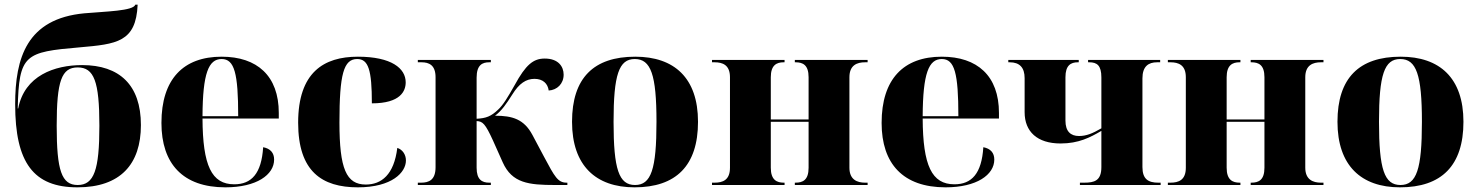

<svg xmlns="http://www.w3.org/2000/svg" viewBox="-20 -793 6337 823"><path d="M312 10C496 10 584 -89 584 -257C584 -429 492 -514 332 -514C214 -514 85 -469 58 -328H56C61 -560 87 -570 321 -590C480 -604 563 -612 570 -773H560C552 -746 433 -744 342 -736C95 -713 45 -545 45 -346C45 -95 124 10 312 10ZM313 0C244 0 223 -62 223 -254C223 -446 244 -504 313 -504C383 -504 406 -444 406 -254C406 -64 383 0 313 0Z M946 10C1080 10 1155 -44 1155 -109C1155 -138 1139 -156 1108 -162C1101 -49 1058 -3 984 -3C887 -3 849 -83 848 -285H1175V-309C1175 -468 1082 -550 930 -550C766 -550 672 -454 672 -266C672 -91 764 10 946 10ZM1001 -295H848C849 -479 874 -540 930 -540C985 -540 1001 -479 1001 -295Z M1514 10C1660 10 1720 -54 1720 -105C1720 -131 1705 -152 1683 -159C1669 -44 1615 -2 1548 -2C1464 -2 1435 -70 1435 -268C1435 -475 1453 -540 1511 -540C1559 -540 1574 -494 1574 -350C1697 -350 1719 -403 1719 -440C1719 -500 1658 -550 1514 -550C1368 -550 1258 -483 1258 -267C1258 -58 1360 10 1514 10Z M1771 0H2084V-10H2077C2046 -10 2023 -23 2023 -74V-274C2049 -273 2060 -263 2093 -191L2135 -97C2175 -8 2246 0 2359 0H2412V-10H2409C2371 -10 2358 -35 2312 -121L2262 -215C2226 -282 2177 -297 2102 -297C2131 -319 2150 -347 2176 -388C2205 -435 2235 -455 2271 -455C2307 -455 2328 -435 2332 -405C2368 -407 2396 -434 2396 -473C2396 -508 2373 -542 2315 -542C2266 -542 2234 -516 2186 -428C2156 -375 2136 -342 2115 -323C2085 -294 2063 -286 2023 -284V-460C2023 -515 2048 -526 2077 -526H2084V-536H1771V-526H1787C1819 -526 1847 -514 1847 -462V-76C1847 -21 1818 -10 1785 -10H1771Z M2700 10C2878 10 2972 -83 2972 -271C2972 -459 2870 -550 2703 -550C2525 -550 2432 -459 2432 -271C2432 -83 2534 10 2700 10ZM2702 0C2633 0 2610 -67 2610 -271C2610 -473 2633 -540 2701 -540C2770 -540 2794 -473 2794 -271C2794 -67 2771 0 2702 0Z M3032 0H3343V-10H3340C3310 -10 3284 -21 3284 -74V-271H3446V-74C3446 -21 3421 -10 3390 -10H3387V0H3699V-10H3688C3654 -10 3621 -23 3621 -74V-462C3621 -514 3654 -526 3688 -526H3699V-536H3387V-526H3390C3421 -526 3446 -515 3446 -462V-281H3284V-462C3284 -514 3309 -526 3339 -526H3343V-536H3032V-526H3043C3077 -526 3109 -515 3109 -462V-74C3109 -21 3078 -10 3043 -10H3032Z M4033 10C4167 10 4242 -44 4242 -109C4242 -138 4226 -156 4195 -162C4188 -49 4145 -3 4071 -3C3974 -3 3936 -83 3935 -285H4262V-309C4262 -468 4169 -550 4017 -550C3853 -550 3759 -454 3759 -266C3759 -91 3851 10 4033 10ZM4088 -295H3935C3936 -479 3961 -540 4017 -540C4072 -540 4088 -479 4088 -295Z M4609 0H4955V-10H4945C4902 -10 4877 -25 4877 -77V-457C4877 -509 4903 -526 4940 -526H4953V-536H4644V-526H4649C4682 -526 4701 -513 4701 -461V-243C4663 -221 4637 -210 4605 -210C4569 -210 4547 -230 4547 -276V-462C4547 -513 4570 -526 4600 -526H4604V-536H4302V-526H4308C4351 -526 4372 -503 4372 -458V-312C4372 -229 4426 -178 4526 -178C4604 -178 4653 -204 4701 -232V-77C4701 -18 4671 -10 4627 -10H4609Z M4986 0H5297V-10H5294C5264 -10 5238 -21 5238 -74V-271H5400V-74C5400 -21 5375 -10 5344 -10H5341V0H5653V-10H5642C5608 -10 5575 -23 5575 -74V-462C5575 -514 5608 -526 5642 -526H5653V-536H5341V-526H5344C5375 -526 5400 -515 5400 -462V-281H5238V-462C5238 -514 5263 -526 5293 -526H5297V-536H4986V-526H4997C5031 -526 5063 -515 5063 -462V-74C5063 -21 5032 -10 4997 -10H4986Z M5981 10C6159 10 6253 -83 6253 -271C6253 -459 6151 -550 5984 -550C5806 -550 5713 -459 5713 -271C5713 -83 5815 10 5981 10ZM5983 0C5914 0 5891 -67 5891 -271C5891 -473 5914 -540 5982 -540C6051 -540 6075 -473 6075 -271C6075 -67 6052 0 5983 0Z"/></svg>

Font: Noto Serif Display ExtraBold
Style: Regular
Weight: 800
Designer: Monotype Design Team
Foundry: Monotype Imaging Inc.
Version: Version 2.009